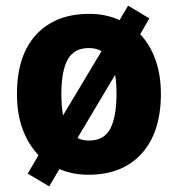

<svg xmlns="http://www.w3.org/2000/svg" viewBox="-20 -608 629 679"><path d="M549 -276Q549 -140 481 -65Q413 10 293 10Q237 10 190 -10L154 51L78 6L116 -59Q79 -99 59.5 -152.5Q40 -206 40 -276Q40 -412 108 -485.5Q176 -559 296 -559Q354 -559 403 -537L433 -588L508 -543L476 -487Q510 -451 529.5 -397.5Q549 -344 549 -276ZM197 -275Q197 -253 198.5 -234.5Q200 -216 203 -200L339 -427Q321 -438 294 -438Q242 -438 219.5 -397.5Q197 -357 197 -275ZM392 -276Q392 -315 387 -343L254 -120Q271 -111 295 -111Q348 -111 370 -153Q392 -195 392 -276Z"/></svg>

Font: Noto Sans SemiCondensed ExtraBold
Style: Regular
Weight: 800
Width: 4
Designer: Monotype Design Team
Foundry: Monotype Imaging Inc.
Version: Version 2.013; ttfautohint (v1.8.4.7-5d5b)